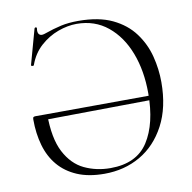

<svg xmlns="http://www.w3.org/2000/svg" viewBox="-75 -715 804 802"><g transform="rotate(-10 327.0 -314.0)"><path d="M305 12Q238 12 190 -8.5Q142 -29 111 -65.5Q80 -102 65.5 -152.5Q51 -203 51 -263Q51 -271 54 -273Q57 -275 63 -275H112Q112 -172 142.5 -113.5Q173 -55 223.5 -31Q274 -7 334 -7Q445 -7 494 -83Q543 -159 543 -288Q543 -383 514 -459Q485 -535 430 -580Q375 -625 298 -625Q260 -625 219 -610Q178 -595 144 -564.5Q110 -534 93 -487Q92 -483 86 -484Q80 -485 81 -488L122 -636Q124 -641 128.5 -640Q133 -639 132 -635Q129 -617 136.5 -609.5Q144 -602 159 -607Q202 -622 234 -629Q266 -636 307 -636Q394 -636 451.5 -608.5Q509 -581 543 -535Q577 -489 591 -434Q605 -379 605 -324Q605 -217 565 -141.5Q525 -66 457.5 -27Q390 12 305 12ZM546 -277 547 -258 101 -253V-275Z"/></g></svg>

Font: Cormorant Infant Light
Style: Regular
Weight: 300
Designer: Christian Thalmann (Catharsis Fonts)
Foundry: Catharsis Fonts
Version: Version 4.001